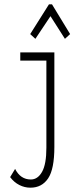

<svg xmlns="http://www.w3.org/2000/svg" viewBox="-20 -696 353 890"><path d="M121 174Q94 174 69.5 161.5Q45 149 27 125L50 87Q75 136 123 136Q155 136 175 100.5Q195 65 195 -11V-415H74V-453H232V-15Q232 88 203 131Q174 174 121 174ZM144 -516 120 -538 207 -676H221L305 -538L281 -516L214 -621Z"/></svg>

Font: Inconsolata ExtraCondensed Light
Style: Regular
Weight: 300
Width: 2
Monospace: yes
Designer: Raph Levien, Cyreal, Brenton Simpson
Foundry: Raph Levien, Cyreal, Google
Version: Version 3.100; ttfautohint (v1.8.4.7-5d5b)